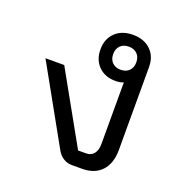

<svg xmlns="http://www.w3.org/2000/svg" viewBox="-106 -655 716 750"><g transform="rotate(20 252.0 -280.0)"><path d="M424 -463V-118Q424 -62 395 -31Q366 0 314 0H271Q252 0 236 -10Q220 -20 210 -38L32 -357H110L275 -62H308Q329 -62 340.5 -76.5Q352 -91 352 -118V-373Q339 -367 319 -367Q275 -367 248.5 -393.5Q222 -420 222 -463Q222 -507 249.5 -533.5Q277 -560 323 -560Q369 -560 396.5 -533.5Q424 -507 424 -463ZM371 -463Q371 -485 358 -498Q345 -511 323 -511Q301 -511 288 -498Q275 -485 275 -463Q275 -441 288 -428Q301 -415 323 -415Q345 -415 358 -428Q371 -441 371 -463Z"/></g></svg>

Font: Stavian Regular
Style: Regular
Weight: 400
Version: Version 1.000; ttfautohint (v1.6)